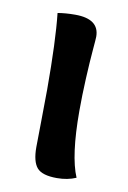

<svg xmlns="http://www.w3.org/2000/svg" viewBox="-63 -519 375 564"><g transform="rotate(10 124.5 -237.0)"><path d="M116 -478Q188 -478 188 -425Q188 -419 185 -384.5Q182 -350 179.5 -299Q177 -248 177 -202Q177 -68 203 -7Q178 4 146 4Q102 4 86.5 -14Q71 -32 71 -75Q71 -91 72 -152.5Q73 -214 73 -247Q73 -392 64 -474Q88 -478 116 -478Z"/></g></svg>

Font: Overlock
Style: Bold
Weight: 700
Designer: Dario Muhafara
Foundry: Dario Manuel Muhafara
Version: Version 1.002